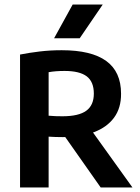

<svg xmlns="http://www.w3.org/2000/svg" viewBox="-20 -823 616 843"><path d="M68 0V-583.5Q108.5 -591.5 154.5 -597Q200.5 -602.5 251 -602.5Q381.5 -602.5 446.5 -555.2Q511.5 -508 511.5 -411.5Q512 -349 480.8 -306.5Q449.5 -264 392 -242.5Q334.5 -221 256 -221Q240 -221 224 -221.5Q208 -222 193.5 -223V0ZM422 0 229 -274.5H364.5L561.5 0ZM254 -312.5Q325.5 -312.5 358.8 -336.8Q392 -361 392 -412Q392 -464 360.8 -487.8Q329.5 -511.5 263.5 -511.5Q243.5 -511.5 226.8 -510.2Q210 -509 193.5 -506V-315Q211 -313.5 223.8 -313Q236.5 -312.5 254 -312.5ZM217.5 -655 299 -803H431L330 -655Z"/></svg>

Font: Encode Sans SC SemiCondensed SemiBold
Style: Regular
Weight: 600
Width: 4
Designer: Multiple Designers
Foundry: Impallari Type
Version: Version 3.002